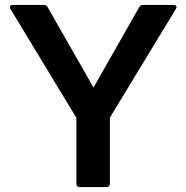

<svg xmlns="http://www.w3.org/2000/svg" viewBox="-20 -754 751 774"><path d="M301 0Q288 0 288 -13V-279L22 -718Q20 -724 20 -725Q20 -729 23 -731.5Q26 -734 31 -734H157Q168 -734 172 -725L357 -401L541 -725Q546 -734 556 -734H680Q688 -734 690.5 -729.5Q693 -725 689 -718L423 -280V-13Q423 0 410 0Z"/></svg>

Font: LINE Seed Sans KR Bold
Style: Regular
Weight: 700
Designer: LINE BX Design & Sandoll Inc & Dalton Maag Ltd
Foundry: Sandoll Inc.
Version: Version 1.000